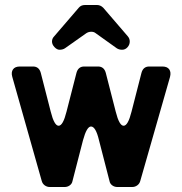

<svg xmlns="http://www.w3.org/2000/svg" viewBox="-20 -748 728 768"><path d="M320 -728H368Q382 -728 393 -717L491 -603Q499 -594 499 -582Q499 -569 490 -559Q481 -549 468.5 -549Q456 -549 447 -555L363 -615Q356 -621 345 -621Q334 -621 325 -615L240 -555Q231 -549 218 -549Q208 -549 198 -559.5Q188 -570 188 -582Q188 -594 197 -603L295 -717Q304 -728 320 -728ZM147 -24 29 -441Q24 -459 32 -470.5Q40 -482 60 -482H112Q136 -482 143 -457L183 -301Q197 -245 214.5 -245Q232 -245 246 -301L286 -457Q293 -482 317 -482H372Q396 -482 403 -457L443 -301Q457 -245 474.5 -245Q492 -245 506 -301L546 -457Q553 -482 577 -482H629Q649 -482 657 -470.5Q665 -459 660 -440L541 -24Q538 -13 529 -6.5Q520 0 509 0H449Q438 0 429 -6.5Q420 -13 418 -24L376 -187Q363 -242 344 -242Q327 -242 312 -187L270 -24Q268 -13 259 -6.5Q250 0 239 0H179Q168 0 159 -6.5Q150 -13 147 -24Z"/></svg>

Font: Tsunagi Gothic Black
Style: Regular
Weight: 900
Designer: Yoshimichi Ohira
Foundry: Positype
Version: Version 1.001